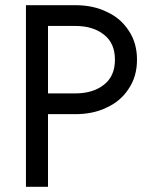

<svg xmlns="http://www.w3.org/2000/svg" viewBox="-20 -720 588 740"><path d="M165 -360H270Q338 -360 380 -393Q423 -426 423 -490Q423 -554 380 -587Q338 -620 270 -620H165ZM165 -280V0H80V-700H270Q340 -700 392 -674Q445 -650 476 -602Q508 -555 508 -490Q508 -425 476 -378Q445 -330 392 -306Q340 -280 270 -280Z"/></svg>

Font: jost-mod-400
Style: Regular
Weight: 400
Version: Version 3.200; ttfautohint (v0.97) -l 8 -r 50 -G 200 -x 14 -